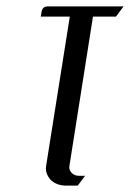

<svg xmlns="http://www.w3.org/2000/svg" viewBox="-20 -458 408 603"><path d="M107.9 -405.8 110.8 -421.9Q113.8 -438 130.9 -438H368.2L344.2 -405.8H272L198.2 62Q195.8 75.2 204.6 84.5Q213.4 94.2 229 94.2H247.1L224.1 125H188Q157.2 125 138.2 106Q124 89.4 124 70.8Q124 67.9 125 62L199.2 -405.8Z"/></svg>

Font: Hhenum
Style: Italic
Weight: 400
Designer: T. Christopher White
Version: Version 1.0